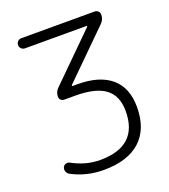

<svg xmlns="http://www.w3.org/2000/svg" viewBox="-136 -852 824 937"><g transform="rotate(-20 276.0 -383.0)"><path d="M83 -701.2Q72.3 -701.2 64.5 -709Q56.6 -716.8 56.6 -727.5Q56.6 -738.3 64.5 -746.1Q72.3 -753.9 83 -753.9H464.8Q474.6 -753.9 481.9 -746.6Q489.3 -739.3 489.3 -728.5Q489.3 -704.1 471.7 -686.5L236.3 -454.1Q235.4 -453.1 235.8 -451.2Q236.3 -449.2 238.3 -449.2H263.7Q377.9 -449.2 438.5 -397.5Q499 -345.7 499 -246.1Q499 -131.8 433.1 -71.8Q367.2 -11.7 242.2 -11.7Q152.3 -11.7 76.2 -52.7Q66.4 -58.6 62.5 -69.8Q58.6 -81.1 63.5 -91.8Q67.4 -100.6 77.6 -104Q87.9 -107.4 97.7 -102.5Q168 -63.5 242.2 -63.5Q440.4 -63.5 440.4 -246.1Q440.4 -325.2 390.6 -362.8Q340.8 -400.4 234.4 -400.4H177.7Q167 -400.4 160.2 -407.2Q153.3 -414.1 153.3 -423.8Q153.3 -448.2 169.9 -464.8L404.3 -696.3Q405.3 -697.3 404.8 -699.2Q404.3 -701.2 402.3 -701.2Z"/></g></svg>

Font: Gen Jyuu Gothic Light
Style: Regular
Weight: 200
Designer: [Source Han Sans]
Ryoko NISHIZUKA  (kana & ideographs); Paul D. Hunt (Latin, Greek & Cyrillic); Wenlong ZHANG  (bopomofo
Version: Version 1.002.20150607